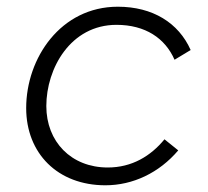

<svg xmlns="http://www.w3.org/2000/svg" viewBox="-20 -545 619 572"><path d="M294 7C376 7 454 -30 511 -97L470 -130C429 -80 373 -46 301 -46C192 -46 118 -123 118 -229C118 -341 190 -471 327 -471C413 -471 472 -431 500 -367L548 -396C512 -477 435 -525 331 -525C161 -525 58 -372 58 -223C58 -88 152 7 294 7Z"/></svg>

Font: Fixel Display Light
Style: Italic
Weight: 300
Italic angle: -10°
Designer: AlfaBravo + MacPaw
Foundry: Kyrylo Tkachov, Marchela Mozhyna, Serhii Makarenko, Maria Weinstein, Zakhar Kryvoshyya
Version: Version 1.210;Glyphs 3.2 (3217)